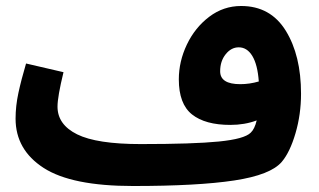

<svg xmlns="http://www.w3.org/2000/svg" viewBox="-20 -600 1064 641"><path d="M985 -287Q985 -218 966.5 -155Q948 -92 921 -60Q884 -16 762 2.5Q640 21 424 21Q219 21 125.5 -39.5Q32 -100 32 -204Q32 -246 41.5 -290Q51 -334 67 -388L192 -359Q172 -277 172 -244Q172 -184 237.5 -151.5Q303 -119 450 -119Q625 -119 710.5 -127.5Q796 -136 817 -157Q830 -169 837 -198Q797 -183 749 -183Q665 -183 621 -218Q577 -253 577 -335Q577 -395 604 -451.5Q631 -508 678.5 -544Q726 -580 785 -580Q883 -580 934 -497.5Q985 -415 985 -287ZM782 -319Q813 -319 844 -328Q840 -384 822.5 -413Q805 -442 777 -442Q752 -442 733.5 -419Q715 -396 715 -362Q715 -319 782 -319Z"/></svg>

Font: Noto Sans Arabic
Style: Bold
Weight: 700
Designer: Nadine Chahine
Foundry: Monotype Imaging Inc.
Version: Version 1.001